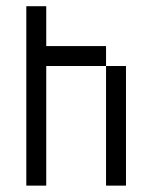

<svg xmlns="http://www.w3.org/2000/svg" viewBox="-20 -582 478 602"><path d="M312.5 -375H375V0H312.5ZM62.5 -562.5H125V-437.5H312.5V-375H125V0H62.5Z"/></svg>

Font: Pixel Operator
Style: Regular
Weight: 400
Designer: Jayvee Enaguas (HarvettFox96)
Version: 2016.04.25